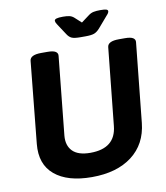

<svg xmlns="http://www.w3.org/2000/svg" viewBox="-94 -953 901 1040"><g transform="rotate(-10 356.0 -433.5)"><path d="M397 -749Q365 -749 350.5 -755Q336 -761 325 -778L283 -842Q276 -853 276 -860Q276 -868 287 -871.5Q298 -875 323 -875Q343 -875 357.5 -872Q372 -869 384 -858L419 -826L462 -858Q476 -869 491.5 -872Q507 -875 527 -875Q552 -875 561 -872Q570 -869 570 -862Q570 -858 567 -852.5Q564 -847 559 -842L504 -778Q489 -761 473.5 -755Q458 -749 425 -749ZM328 8Q194 8 123.5 -51Q53 -110 64 -221L109 -670Q112 -702 173 -702H207Q239 -702 252 -693.5Q265 -685 263 -670L219 -239Q214 -185 244.5 -154Q275 -123 342 -123Q480 -123 492 -244L536 -670Q539 -702 600 -702H633Q665 -702 678 -693.5Q691 -685 689 -670L644 -234Q632 -119 548.5 -55.5Q465 8 328 8Z"/></g></svg>

Font: Asap
Style: Bold Italic
Weight: 700
Italic angle: -6°
Designer: Pablo Cosgaya
Foundry: Omnibus-Type
Version: Version 3.001; ttfautohint (v1.8.3)